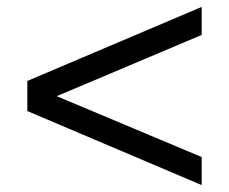

<svg xmlns="http://www.w3.org/2000/svg" viewBox="-20 -518 662 555"><path d="M563 17 59 -197V-284L563 -498V-417L144 -240L563 -64Z"/></svg>

Font: Zen Kaku Gothic Antique Medium
Style: Regular
Weight: 500
Designer: Yoshimichi Ohira
Foundry: Positype
Version: Version 1.002